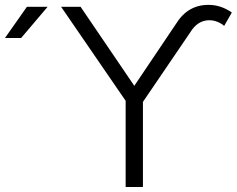

<svg xmlns="http://www.w3.org/2000/svg" viewBox="-20 -750 950 770"><path d="M553.2 -341.3V0H483.9V-345.7L225.1 -722.7H303.2L518.6 -405.8L685.5 -653.8Q732.4 -730.5 815.9 -730.5Q858.4 -730.5 896 -708.5Q902.8 -705.1 909.7 -699.7L878.9 -646Q873.5 -651.4 865.7 -655.8Q843.3 -668.9 819.8 -668.9Q772 -668.9 742.2 -619.1ZM64.9 -597.7H0L87.9 -722.7H170.9Z"/></svg>

Font: Giphurs Light
Style: Regular
Weight: 300
Version: Version 0.920; ttfautohint (v1.8.4.7-5d5b)